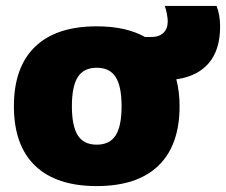

<svg xmlns="http://www.w3.org/2000/svg" viewBox="-20 -619 764 649"><path d="M27 -260Q27 -392 98.5 -461Q170 -530 307 -530Q406 -530 470 -494H492Q518 -494 532.5 -508Q547 -522 547 -547Q547 -557 544 -572.5Q541 -588 537 -599H712Q724 -569 724 -529Q724 -451 686 -406Q648 -361 576 -351Q587 -309 587 -260Q587 -128 515.5 -59Q444 10 307 10Q170 10 98.5 -59Q27 -128 27 -260ZM307 -130Q351 -130 371 -161.5Q391 -193 391 -260Q391 -327 371 -358.5Q351 -390 307 -390Q263 -390 243 -358.5Q223 -327 223 -260Q223 -193 243 -161.5Q263 -130 307 -130Z"/></svg>

Font: Enso Black
Style: Regular
Weight: 900
Designer: Coji Morishita
Foundry: UNDERFOREST DESIGN
Version: Version 1.000